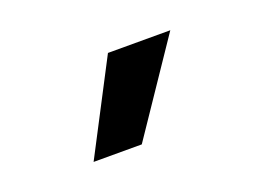

<svg xmlns="http://www.w3.org/2000/svg" viewBox="-46 -883 525 382"><g transform="rotate(-20 217.0 -692.0)"><path d="M100 -595 201 -789H333L202 -595Z"/></g></svg>

Font: Georama SemiBold
Style: Regular
Weight: 600
Designer: Jean-Baptiste Levee
Foundry: Production Type
Version: Version 1.000